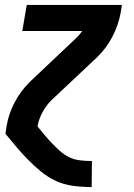

<svg xmlns="http://www.w3.org/2000/svg" viewBox="-20 -540 540 775"><path d="M349 215Q311 215 274 210Q237 205 205 190Q173 175 145.5 152.5Q118 130 93.5 105Q69 80 46.5 53.5Q24 27 2 0L7 -33Q15 -81 39.5 -127.5Q64 -174 102 -211L286 -385Q294 -392 300 -399.5Q306 -407 312 -415H70L88 -520H472L467 -488Q458 -439 434 -392.5Q410 -346 372 -309L187 -135Q166 -114 151.5 -87Q137 -60 132 -33V-29Q146 -12 160 5Q174 22 189.5 38Q205 54 221.5 69Q238 84 258 94Q278 104 302 107Q326 110 350 110H351L350 215Z"/></svg>

Font: Iosevka Term Curly Extrabold
Style: Italic
Weight: 800
Italic angle: -9°
Designer: Belleve Invis
Foundry: Belleve Invis
Version: Version 32.3.0